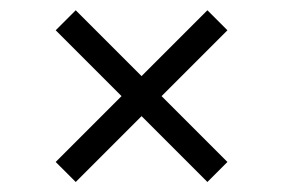

<svg xmlns="http://www.w3.org/2000/svg" viewBox="-20 -412 552 374"><path d="M88.5 -96.5 384 -392 423 -353 127.5 -57.5ZM88.5 -353 127.5 -392 423 -96.5 384 -57.5Z"/></svg>

Font: Newsreader 16pt Medium
Style: Regular
Weight: 500
Designer: Hugues Gentile
Foundry: Production Type
Version: Version 1.003